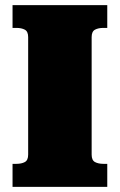

<svg xmlns="http://www.w3.org/2000/svg" viewBox="-20 -730 468 750"><path d="M90 -126V-585Q90 -607 77 -614Q64 -621 44 -621H29V-710H399V-621H384Q364 -621 351 -614Q338 -607 338 -585V-126Q338 -104 351 -97Q364 -90 384 -90H399V0H29V-90H44Q64 -90 77 -97Q90 -104 90 -126Z"/></svg>

Font: Roboto Serif 20pt Black
Style: Regular
Weight: 900
Version: Version 1.008